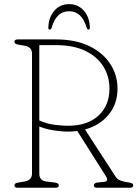

<svg xmlns="http://www.w3.org/2000/svg" viewBox="-20 -886 648 906"><path d="M534.5 -468Q534.5 -395.5 492.5 -344.8Q450.5 -294 381 -275L524.5 -54Q532.5 -41.5 544 -36Q555.5 -30.5 571 -28Q594 -24.5 601.2 -21.5Q608.5 -18.5 608.5 -11.5Q608.5 0 593 0H439Q423 0 423 -11.5Q423 -23 441.5 -25L472 -28Q494.5 -30.5 479.5 -55L344.5 -268Q323.5 -265 303 -265Q270.5 -265 233.5 -270.8Q196.5 -276.5 165.5 -289V-66.5Q165.5 -33.5 199 -29.5L239 -24.5Q257.5 -22 257.5 -11.5Q257.5 0 242 0H63.5Q48 0 48 -11.5Q48 -21.5 65.5 -24.5L95.5 -29.5Q131 -35.5 131 -66.5V-633.5Q131 -664.5 95.5 -670.5L65.5 -675.5Q48 -678.5 48 -688.5Q48 -700 63.5 -700H245Q335.5 -700 400.2 -669Q465 -638 499.8 -585.2Q534.5 -532.5 534.5 -468ZM165.5 -673V-317.5Q200 -301.5 238.8 -297Q277.5 -292.5 300.5 -292.5Q392 -292.5 444.2 -340Q496.5 -387.5 496.5 -468Q496.5 -527 467 -573.5Q437.5 -620 381.5 -646.5Q325.5 -673 245.5 -673ZM306 -833Q246 -833 223.5 -755Q221 -746.5 215 -746.5Q208 -746.5 208 -755.5Q209.5 -804 236.2 -835.2Q263 -866.5 306 -866.5Q349 -866.5 376 -835.2Q403 -804 404 -755.5Q404 -746.5 397 -746.5Q392 -746.5 389 -755Q366.5 -833 306 -833Z"/></svg>

Font: Fraunces 72pt S100 Thin
Style: Regular
Weight: 100
Version: Version 1.000; ttfautohint (v1.8.3)